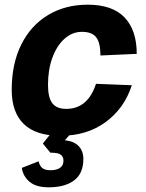

<svg xmlns="http://www.w3.org/2000/svg" viewBox="-20 -568 624 820"><path d="M238 12Q134 12 82 -38Q30 -88 30 -184Q30 -296 71 -378Q112 -460 185.5 -504Q259 -548 355 -548Q460 -548 512 -493.5Q564 -439 564 -338L409 -331Q409 -385 391 -408.5Q373 -432 330 -432Q288 -432 255 -402Q222 -372 203.5 -321Q185 -270 185 -206Q185 -151 203.5 -127Q222 -103 263 -103Q355 -103 390 -210L543 -204Q511 -105 431 -46.5Q351 12 238 12ZM188 232Q135 232 107 209Q79 186 73 149L145 121Q149 140 160.5 149.5Q172 159 196 159Q221 159 236 149Q251 139 251 118Q251 102 240 93Q229 84 195 84L163 45L207 -10H293L257 31Q296 35 316 56Q336 77 336 111Q336 173 296.5 202.5Q257 232 188 232Z"/></svg>

Font: Geist
Style: Bold Italic
Weight: 700
Italic angle: -12°
Designer: Basement.studio, Andrés Briganti, Mateo Zaragoza
Foundry: Basement.studio, Vercel, Andrés Briganti, Guido Ferreyra, Mateo Zaragoza
Version: Version 1.500; ttfautohint (v1.8.4.7-5d5b)